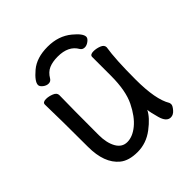

<svg xmlns="http://www.w3.org/2000/svg" viewBox="-187 -805 964 964"><g transform="rotate(-45 295.0 -323.0)"><path d="M148 -4Q86 -55 86 -171Q86 -368 83 -474Q83 -490 107 -490Q126 -490 147 -481.5Q168 -473 168 -456Q166 -368 166 -175Q166 -119 186 -83.5Q206 -48 243 -48Q281 -48 320 -80Q359 -112 389.5 -174Q420 -236 420 -342V-475Q420 -491 445 -491Q465 -491 485.5 -483Q506 -475 506 -458Q494 -385 494 -241Q494 -99 531 -38Q533 -34 533 -26Q533 -16 518 1.5Q503 19 485 19Q455 19 442 -27.5Q429 -74 428 -92Q410 -55 358 -15.5Q306 24 244 24Q182 24 148 -4ZM428 -535Q412 -535 404 -548Q375 -599 299 -599Q262 -599 236.5 -588Q211 -577 194 -548Q186 -535 171 -535Q156 -535 142 -546Q128 -557 128 -568Q128 -592 174 -631Q220 -670 298 -670Q375 -670 427 -627Q471 -591 471 -568Q471 -557 456.5 -546Q442 -535 428 -535Z"/></g></svg>

Font: LXGW WenKai Medium
Style: Regular
Weight: 500
Designer: LXGW / Fontworks Inc.
Foundry: LXGW / Fontworks Inc.
Version: Version 1.501; October 10, 2024